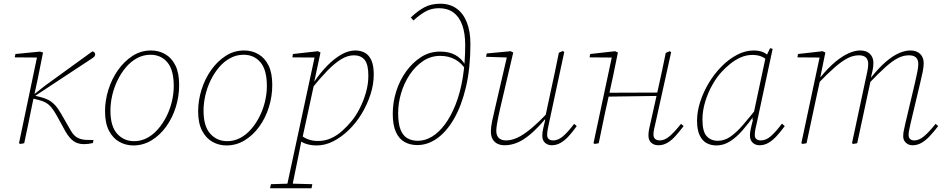

<svg xmlns="http://www.w3.org/2000/svg" viewBox="-20 -769 5070 1031"><path d="M89 4 82 0 181 -472 187 -460 59 -461 63 -479 195 -492 211 -487 183 -347 153 -208Q143 -156 132 -104Q121 -52 110 0ZM479 -1Q467 2 455 3.5Q443 5 431 5Q397 5 374 -12Q351 -29 331 -64L285 -148Q270 -175 256 -192Q242 -209 224.5 -218.5Q207 -228 181 -234L153 -241V-264H165L222 -309L476 -493Q482 -492 486.5 -488Q491 -484 491 -478Q491 -472 488.5 -468Q486 -464 479.5 -459Q473 -454 460 -446L167 -253L168 -255L193 -249Q219 -243 238.5 -233Q258 -223 275 -205Q292 -187 309 -157L360 -68Q375 -42 393.5 -31Q412 -20 440 -18L482 -17Z M696 12Q656 12 621.5 -7Q587 -26 565.5 -66.5Q544 -107 544 -171Q544 -229 562 -287Q580 -345 613.5 -392.5Q647 -440 692 -469Q737 -498 791 -498Q833 -498 867.5 -478Q902 -458 922 -417.5Q942 -377 942 -313Q942 -252 924 -194Q906 -136 872.5 -89.5Q839 -43 794 -15.5Q749 12 696 12ZM700 -11Q737 -11 769.5 -28Q802 -45 828.5 -75.5Q855 -106 874 -144Q893 -182 903 -224Q913 -266 913 -307Q913 -394 878.5 -434.5Q844 -475 788 -475Q750 -475 716.5 -457Q683 -439 657 -408.5Q631 -378 612 -339.5Q593 -301 583 -258.5Q573 -216 573 -175Q573 -91 609 -51Q645 -11 700 -11Z M1196 12Q1156 12 1121.5 -7Q1087 -26 1065.5 -66.5Q1044 -107 1044 -171Q1044 -229 1062 -287Q1080 -345 1113.5 -392.5Q1147 -440 1192 -469Q1237 -498 1291 -498Q1333 -498 1367.5 -478Q1402 -458 1422 -417.5Q1442 -377 1442 -313Q1442 -252 1424 -194Q1406 -136 1372.5 -89.5Q1339 -43 1294 -15.5Q1249 12 1196 12ZM1200 -11Q1237 -11 1269.5 -28Q1302 -45 1328.5 -75.5Q1355 -106 1374 -144Q1393 -182 1403 -224Q1413 -266 1413 -307Q1413 -394 1378.5 -434.5Q1344 -475 1288 -475Q1250 -475 1216.5 -457Q1183 -439 1157 -408.5Q1131 -378 1112 -339.5Q1093 -301 1083 -258.5Q1073 -216 1073 -175Q1073 -91 1109 -51Q1145 -11 1200 -11Z M1430 242 1435 220 1532 217H1545L1657 220L1653 242ZM1518 242 1672 -474 1677 -460 1550 -461 1553 -479 1687 -494 1701 -487 1667 -328H1669L1603 -24L1600 -20Q1590 33 1580.5 78Q1571 123 1563 163Q1555 203 1547 242ZM1681 12Q1653 12 1628.5 5Q1604 -2 1586 -17L1592 -46Q1614 -28 1637 -20Q1660 -12 1688 -12Q1726 -12 1758.5 -27Q1791 -42 1818.5 -67Q1846 -92 1868 -119Q1892 -148 1912 -187.5Q1932 -227 1945 -272Q1958 -317 1958 -363Q1958 -423 1938 -447.5Q1918 -472 1881 -472Q1846 -472 1810.5 -450Q1775 -428 1736 -387.5Q1697 -347 1651 -290L1647 -325H1664Q1698 -376 1736 -415Q1774 -454 1812.5 -476Q1851 -498 1888 -498Q1917 -498 1939.5 -485.5Q1962 -473 1974.5 -444.5Q1987 -416 1987 -369Q1987 -316 1969.5 -262Q1952 -208 1922.5 -159Q1893 -110 1853.5 -71.5Q1814 -33 1770 -10.5Q1726 12 1681 12Z M2221 10Q2182 10 2152.5 -6.5Q2123 -23 2106 -60Q2089 -97 2089 -159Q2089 -219 2107.5 -278Q2126 -337 2160.5 -385Q2195 -433 2241 -462.5Q2287 -492 2343 -492Q2393 -492 2426 -473Q2459 -454 2477 -422H2488L2482 -393Q2459 -431 2423.5 -450Q2388 -469 2344 -469Q2293 -469 2251.5 -441Q2210 -413 2180 -368Q2150 -323 2134 -269Q2118 -215 2118 -162Q2118 -105 2131 -72.5Q2144 -40 2168 -26.5Q2192 -13 2224 -13Q2263 -13 2300 -35.5Q2337 -58 2369 -101Q2401 -144 2426 -206.5Q2451 -269 2464.5 -349.5Q2478 -430 2478 -527Q2478 -591 2462 -635Q2446 -679 2414.5 -702Q2383 -725 2337 -725Q2297 -725 2265.5 -707.5Q2234 -690 2200 -659L2186 -675Q2221 -709 2257.5 -729Q2294 -749 2344 -749Q2396 -749 2432 -723Q2468 -697 2487 -648.5Q2506 -600 2506 -533Q2506 -404 2482.5 -303.5Q2459 -203 2419 -133Q2379 -63 2328 -26.5Q2277 10 2221 10Z M2690 11Q2668 11 2651.5 3Q2635 -5 2625.5 -21.5Q2616 -38 2616 -62Q2616 -86 2622 -115.5Q2628 -145 2636 -178L2705 -476L2712 -460L2590 -464L2594 -482L2722 -494L2736 -487L2666 -188Q2661 -166 2656 -142.5Q2651 -119 2648 -99Q2645 -79 2645 -66Q2645 -42 2658 -28.5Q2671 -15 2698 -15Q2726 -15 2758 -29.5Q2790 -44 2830.5 -77.5Q2871 -111 2924 -167L2926 -136H2913Q2866 -80 2828 -48Q2790 -16 2756.5 -2.5Q2723 11 2690 11ZM2943 11Q2921 11 2906.5 -2.5Q2892 -16 2892 -40Q2892 -58 2896.5 -77.5Q2901 -97 2908 -127H2905L2937 -277Q2949 -329 2959.5 -381.5Q2970 -434 2981 -486L3002 -495L3010 -490L2928 -108Q2925 -93 2921.5 -76Q2918 -59 2918 -45Q2918 -30 2926.5 -22.5Q2935 -15 2951 -15Q2977 -15 3003 -37Q3029 -59 3063 -104L3077 -92Q3056 -62 3034.5 -38.5Q3013 -15 2990.5 -2Q2968 11 2943 11Z M3174 4 3167 0 3268 -474 3273 -460 3146 -461 3149 -479 3283 -494 3298 -487 3272 -360 3242 -222Q3229 -166 3218 -111Q3207 -56 3195 0ZM3236 -250 3238 -271 3519 -272 3518 -254ZM3515 11Q3492 11 3477 -2.5Q3462 -16 3462 -42Q3462 -58 3465.5 -75.5Q3469 -93 3475 -118L3513 -288Q3524 -337 3534.5 -386.5Q3545 -436 3555 -485L3576 -494L3584 -489L3502 -118Q3497 -97 3493 -79Q3489 -61 3489 -47Q3489 -30 3498.5 -22.5Q3508 -15 3523 -15Q3549 -15 3575 -37Q3601 -59 3637 -104L3651 -92Q3628 -62 3607 -38.5Q3586 -15 3563.5 -2Q3541 11 3515 11Z M3827 12Q3798 12 3774.5 -0.5Q3751 -13 3737 -42.5Q3723 -72 3723 -121Q3723 -170 3740 -222.5Q3757 -275 3786.5 -324Q3816 -373 3854.5 -412Q3893 -451 3937.5 -474.5Q3982 -498 4028 -498Q4047 -498 4062.5 -494Q4078 -490 4090 -482.5Q4102 -475 4110 -464L4106 -439Q4088 -458 4067.5 -466Q4047 -474 4020 -474Q3987 -474 3957 -460.5Q3927 -447 3901.5 -426.5Q3876 -406 3855 -383Q3828 -354 3804.5 -312Q3781 -270 3766.5 -222Q3752 -174 3752 -127Q3752 -63 3774.5 -38Q3797 -13 3835 -13Q3870 -13 3902 -35Q3934 -57 3969.5 -98Q4005 -139 4049 -195L4052 -159H4037Q4002 -109 3968 -70Q3934 -31 3899.5 -9.5Q3865 12 3827 12ZM4059 11Q4036 11 4021.5 -3Q4007 -17 4007 -41Q4007 -53 4009 -65Q4011 -77 4014.5 -91Q4018 -105 4023 -125L4020 -127L4092 -465L4094 -466L4115 -510L4129 -507L4045 -114Q4041 -97 4037 -79Q4033 -61 4033 -45Q4033 -29 4042 -22Q4051 -15 4066 -15Q4093 -15 4119 -37.5Q4145 -60 4179 -105L4194 -92Q4172 -62 4150.5 -38.5Q4129 -15 4106.5 -2Q4084 11 4059 11Z M4290 4 4283 0 4384 -474 4389 -460 4262 -461 4265 -479 4397 -494 4412 -487 4385 -355 4387 -354 4357 -216Q4345 -162 4334 -108Q4323 -54 4311 0ZM4562 4 4555 0 4625 -328Q4632 -359 4637 -383.5Q4642 -408 4642 -425Q4642 -449 4629.5 -460.5Q4617 -472 4592 -472Q4562 -472 4531.5 -456.5Q4501 -441 4462.5 -407.5Q4424 -374 4371 -319V-352H4384Q4426 -404 4464.5 -436Q4503 -468 4537 -483Q4571 -498 4599 -498Q4633 -498 4651.5 -479.5Q4670 -461 4670 -431Q4670 -412 4665.5 -390.5Q4661 -369 4654 -341L4655 -335L4630 -219Q4618 -164 4606.5 -109.5Q4595 -55 4583 0ZM4880 11Q4859 11 4844.5 -2.5Q4830 -16 4830 -37Q4830 -56 4834 -71.5Q4838 -87 4842 -108L4894 -328Q4901 -360 4906 -384Q4911 -408 4911 -425Q4911 -449 4898.5 -460.5Q4886 -472 4861 -472Q4831 -472 4801.5 -457Q4772 -442 4734.5 -408.5Q4697 -375 4644 -319V-352H4657Q4699 -405 4736.5 -437Q4774 -469 4807 -483.5Q4840 -498 4868 -498Q4902 -498 4921 -479.5Q4940 -461 4940 -430Q4940 -409 4935 -385Q4930 -361 4922 -327L4870 -108Q4867 -92 4863 -75.5Q4859 -59 4859 -44Q4859 -30 4867 -22.5Q4875 -15 4890 -15Q4915 -15 4941.5 -37Q4968 -59 5004 -104L5018 -92Q4995 -62 4973 -38.5Q4951 -15 4928.5 -2Q4906 11 4880 11Z"/></svg>

Font: Source Serif 4 ExtraLight
Style: Italic
Weight: 250
Italic angle: -12°
Designer: Frank Grießhammer
Foundry: Adobe Systems Incorporated
Version: Version 4.004;hotconv 1.0.116;makeotfexe 2.5.65601